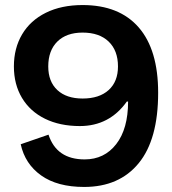

<svg xmlns="http://www.w3.org/2000/svg" viewBox="-20 -730 681 760"><path d="M62 -159 172 -197Q204 -99 315 -99Q393 -99 440 -159.5Q487 -220 487 -328H482Q413 -231 296 -231Q217 -231 158 -260Q99 -289 67 -342.5Q35 -396 35 -467Q35 -539 67.5 -594Q100 -649 161.5 -679.5Q223 -710 307 -710Q452 -710 529 -621.5Q606 -533 606 -363Q606 -178 529 -84Q452 10 313 10Q207 10 143 -35.5Q79 -81 62 -159ZM447 -467Q447 -530 410 -565.5Q373 -601 307 -601Q243 -601 207 -565.5Q171 -530 171 -467Q171 -407 207 -373.5Q243 -340 307 -340Q373 -340 410 -373.5Q447 -407 447 -467Z"/></svg>

Font: Niramit
Style: Bold
Weight: 700
Designer: Katatrad Aksorn Co.,Ltd.
Foundry: Cadson Demak Co.,Ltd.
Version: Version 1.001; ttfautohint (v1.6)